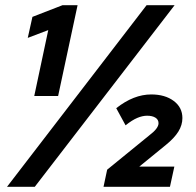

<svg xmlns="http://www.w3.org/2000/svg" viewBox="-20 -720 755 740"><path d="M112 -350 166 -604 87 -574 105 -655 221 -700H279L204 -350ZM7 0 545 -700H653L114 0ZM379 0 393 -66 555 -198Q591 -225 591 -245Q591 -259 579 -266.5Q567 -274 547 -274Q529 -274 509 -265.5Q489 -257 464 -237L428 -303Q495 -356 563 -356Q616 -356 649.5 -331Q683 -306 683 -265Q683 -238 667.5 -213Q652 -188 620 -162L517 -78H652L635 0Z"/></svg>

Font: Red Hat Text VF
Style: Italic
Weight: 400
Italic angle: -12°
Designer: Pentagram, MCKL
Foundry: Pentagram, MCKL
Version: Version 1.023